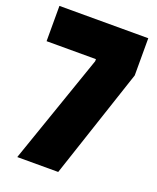

<svg xmlns="http://www.w3.org/2000/svg" viewBox="-132 -780 703 859"><g transform="rotate(20 219.5 -350.0)"><path d="M424 -523 250 0H55L236 -522V-532H1V-700H424Z"/></g></svg>

Font: Phudu Light ExtraBold
Style: Regular
Weight: 800
Version: Version 1.005;gftools[0.9.23]